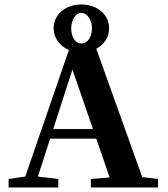

<svg xmlns="http://www.w3.org/2000/svg" viewBox="-20 -829 744 849"><path d="M18.1 0V-37.6L91.8 -48.3L284.7 -607.9Q253.9 -621.1 235.6 -646.7Q217.3 -672.4 217.3 -704.1Q217.3 -749.5 252.2 -779.3Q287.1 -809.1 339.4 -809.1Q392.6 -809.1 427.5 -779.1Q462.4 -749 462.4 -704.1Q462.4 -674.8 447.3 -651.1Q432.1 -627.4 405.8 -613.3L608.9 -45.9L678.7 -37.6V0H381.8V-37.6L464.8 -44.4L405.8 -215.8H201.7L147.5 -48.3L237.8 -37.6V0ZM339.4 -636.7Q359.9 -636.7 373.3 -655.5Q386.7 -674.3 386.7 -704.1Q386.7 -731.9 372.6 -752Q358.4 -772 339.4 -772Q321.3 -772 308.1 -751.7Q294.9 -731.4 294.9 -704.1Q294.9 -674.8 307.4 -655.8Q319.8 -636.7 339.4 -636.7ZM300.3 -521.5 215.3 -258.3H391.1Z"/></svg>

Font: Elstob 8pt SemiBold
Style: Regular
Weight: 600
Designer: Peter S. Baker
Version: Version 1.015